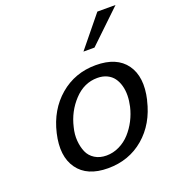

<svg xmlns="http://www.w3.org/2000/svg" viewBox="-141 -878 896 999"><g transform="rotate(-20 306.5 -378.5)"><path d="M502.9 -248Q509.8 -278.8 510.3 -307.6Q510.7 -336.4 503.7 -361.8Q496.6 -387.2 482.9 -406Q469.2 -424.8 446.3 -435.8Q423.3 -446.8 393.1 -446.8Q319.8 -446.8 264.6 -387.9Q209.5 -329.1 190.9 -248Q181.2 -210.4 184.1 -175Q187 -139.6 199 -112.1Q210.9 -84.5 237.8 -67.6Q264.6 -50.8 301.8 -50.8Q338.9 -50.8 373 -67.4Q407.2 -84 432.6 -112.1Q458 -140.1 476.1 -175Q494.1 -210 502.9 -248ZM598.1 -250 597.2 -248Q569.3 -127.4 486.3 -56.6Q403.3 14.2 287.1 14.2Q171.4 14.2 120.4 -57.4Q69.3 -128.9 97.2 -249Q125 -369.1 209 -440.7Q293 -512.2 408.2 -512.2Q524.4 -512.2 575.2 -441.4Q626 -370.6 598.1 -250ZM612.8 -771 434.1 -600.1H373L512.2 -771Z"/></g></svg>

Font: Perun
Style: Italic
Weight: 400
Italic angle: -12°
Foundry: Stefan Peev, Context Ltd
Version: Version 001.000